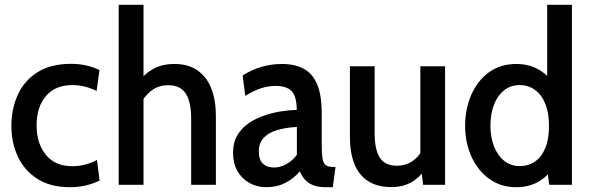

<svg xmlns="http://www.w3.org/2000/svg" viewBox="-20 -770 2458 800"><path d="M271.5 10Q190.5 10 136.2 -24.5Q82 -59 54.8 -116.8Q27.5 -174.5 27.5 -245Q27.5 -317 54.5 -375.8Q81.5 -434.5 136.5 -469.2Q191.5 -504 276 -504Q311 -504 341.5 -496.8Q372 -489.5 394.5 -478L382.5 -391Q360.5 -402 335 -408.8Q309.5 -415.5 281.5 -415.5Q210.5 -415.5 171.5 -370Q132.5 -324.5 132.5 -247.5Q132.5 -172.5 171 -125Q209.5 -77.5 281 -77.5Q309 -77.5 334.5 -84.2Q360 -91 384 -103.5L395 -18Q374 -6.5 341 1.8Q308 10 271.5 10Z M474.5 0V-750H578V-416L549.5 -420Q576 -457.5 614.2 -480.5Q652.5 -503.5 707 -503.5Q765 -503.5 803.5 -476.2Q842 -449 860.8 -400.5Q879.5 -352 879.5 -287.5V0H776.5V-276Q776.5 -346.5 753.5 -380.8Q730.5 -415 681.5 -415Q640 -415 610 -391.8Q580 -368.5 561 -329.5L578 -391.5V0Z M1090 10Q1050.5 10 1019 -7.8Q987.5 -25.5 969.2 -57.5Q951 -89.5 951 -133Q951 -175.5 968.8 -206Q986.5 -236.5 1016 -256.5Q1045.5 -276.5 1080.5 -288.5Q1115.5 -300.5 1151.2 -306Q1187 -311.5 1216.5 -312Q1216 -369 1195 -390.5Q1174 -412 1128 -412Q1097.5 -412 1067.5 -402.2Q1037.5 -392.5 1002 -370.5L991 -455.5Q1026.5 -478.5 1068.2 -491Q1110 -503.5 1153.5 -503.5Q1208.5 -503.5 1245.5 -483.5Q1282.5 -463.5 1301.5 -418.5Q1320.5 -373.5 1320.5 -298.5V-168Q1320.5 -132 1323.5 -111.8Q1326.5 -91.5 1336.2 -83Q1346 -74.5 1365.5 -74.5H1378L1366.5 10H1338Q1306.5 10 1285.8 2Q1265 -6 1251.5 -20.8Q1238 -35.5 1229 -56Q1204 -26 1168.8 -8Q1133.5 10 1090 10ZM1122.5 -72Q1147.5 -72 1173 -86Q1198.5 -100 1217 -125V-241Q1169 -238.5 1133.2 -227.5Q1097.5 -216.5 1078 -195Q1058.5 -173.5 1058.5 -139.5Q1058.5 -104 1075.5 -88Q1092.5 -72 1122.5 -72Z M1611.5 9.5Q1552 9.5 1513.5 -15.5Q1475 -40.5 1456.5 -87.2Q1438 -134 1438 -199.5V-494H1541V-213.5Q1541 -148 1562.2 -113.8Q1583.5 -79.5 1633.5 -79.5Q1672.5 -79.5 1702 -101Q1731.5 -122.5 1747.5 -163L1731.5 -103.5V-494H1834.5V0H1743L1732.5 -84.5L1755.5 -73.5Q1735 -35.5 1698.2 -13Q1661.5 9.5 1611.5 9.5Z M2131 10Q2066.5 10 2018.8 -24.5Q1971 -59 1944.5 -117.2Q1918 -175.5 1918 -246Q1918 -315 1943.2 -373.8Q1968.5 -432.5 2016.2 -468Q2064 -503.5 2131 -503.5Q2181 -503.5 2220.2 -482.5Q2259.5 -461.5 2286.5 -422.5L2260 -404.5V-750H2363V0H2268.5L2256 -96L2288 -76.5Q2262.5 -35 2222.8 -12.5Q2183 10 2131 10ZM2145.5 -78Q2181.5 -78 2209 -96.8Q2236.5 -115.5 2252 -153Q2267.5 -190.5 2267.5 -246Q2267.5 -300 2252 -337.8Q2236.5 -375.5 2209 -395.5Q2181.5 -415.5 2145.5 -415.5Q2108 -415.5 2080.5 -393.8Q2053 -372 2038.2 -333.8Q2023.5 -295.5 2023.5 -246Q2023.5 -198.5 2038.2 -160.5Q2053 -122.5 2080.5 -100.2Q2108 -78 2145.5 -78Z"/></svg>

Font: Cabin SemiCondensedMedium
Style: Regular
Weight: 500
Width: 4
Designer: Pablo Impallari
Foundry: Pablo Impallari. http://www.impallari.com Igino Marini. http://www.ikern.com
Version: Version 3.001